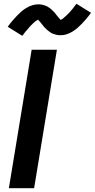

<svg xmlns="http://www.w3.org/2000/svg" viewBox="-20 -999 503 1019"><path d="M27 0 148 -735H282L161 0ZM98 -809 21 -857Q34 -875 46.5 -889.5Q59 -904 70.5 -916Q82 -928 93.5 -938Q105 -948 120 -957Q135 -966 151 -971Q167 -976 184 -976Q189 -976 194 -975.5Q199 -975 203.5 -974Q208 -973 213 -971.5Q218 -970 222.5 -968.5Q227 -967 231 -964.5Q235 -962 239 -959.5Q243 -957 247 -954Q251 -951 254.5 -947.5Q258 -944 261.5 -940.5Q265 -937 268 -934Q271 -931 273.5 -927.5Q276 -924 278.5 -921Q281 -918 285 -913Q289 -908 292 -904.5Q295 -901 298.5 -897.5Q302 -894 302 -893Q302 -892 301 -892Q301 -893 305 -895Q309 -897 312 -899Q315 -901 318.5 -904.5Q322 -908 324 -909.5Q326 -911 328.5 -913Q331 -915 332.5 -917Q334 -919 336.5 -921Q339 -923 341.5 -925.5Q344 -928 346.5 -930.5Q349 -933 351.5 -936Q354 -939 356.5 -942Q359 -945 362 -948.5Q365 -952 368 -955.5Q371 -959 373.5 -963Q376 -967 379.5 -971Q383 -975 386 -979L463 -931Q450 -913 437.5 -898.5Q425 -884 414 -872.5Q403 -861 391 -850.5Q379 -840 364 -831Q349 -822 333.5 -817Q318 -812 301 -812Q296 -812 291 -812.5Q286 -813 281 -814Q276 -815 271.5 -816.5Q267 -818 262 -819.5Q257 -821 253 -823.5Q249 -826 245.5 -828.5Q242 -831 238 -834Q234 -837 230 -840.5Q226 -844 222.5 -847.5Q219 -851 216 -854Q213 -857 210.5 -860.5Q208 -864 205.5 -867Q203 -870 199 -875Q195 -880 192 -883.5Q189 -887 185.5 -890.5Q182 -894 182 -895Q182 -896 183 -896Q183 -895 179.5 -893Q176 -891 172.5 -889Q169 -887 165.5 -884Q162 -881 160 -879Q158 -877 156 -875.5Q154 -874 152 -871.5Q150 -869 147.5 -867Q145 -865 142.5 -862.5Q140 -860 138 -857.5Q136 -855 133.5 -852Q131 -849 128.5 -846Q126 -843 123 -839.5Q120 -836 116.5 -832.5Q113 -829 110.5 -825Q108 -821 105 -817Q102 -813 98 -809Z"/></svg>

Font: Iosevka Aile Extrabold
Style: Italic
Weight: 800
Italic angle: -9°
Designer: Belleve Invis
Foundry: Belleve Invis
Version: Version 31.1.0; ttfautohint (v1.8.4)